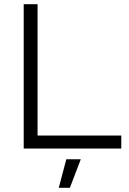

<svg xmlns="http://www.w3.org/2000/svg" viewBox="-20 -708 617 915"><path d="M93 -688V0H558V-62H159V-688ZM365 51H296L260 187H313Z"/></svg>

Font: Roundo
Style: Regular
Weight: 400
Designer: Shiva Nallaperumal
Foundry: Indian Type Foundry
Version: Version 2.000